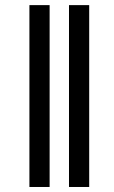

<svg xmlns="http://www.w3.org/2000/svg" viewBox="-20 -745 453 765"><path d="M97.2 0V-724.6H177.7V0ZM254.9 0V-724.6H335.4V0Z"/></svg>

Font: Liberation Sans
Style: Italic
Weight: 400
Italic angle: -12°
Designer: Steve Matteson
Foundry: Ascender Corporation
Version: Version 2.1.5